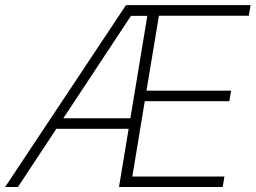

<svg xmlns="http://www.w3.org/2000/svg" viewBox="-40 -748 1022 768"><path d="M-19.5 0 463.9 -727.5H962.4L955.1 -685.1H595.7L545.9 -385.3H884.3L877.4 -343.3H539.1L489.3 -42H857.9L850.6 0H436L549.3 -684.6H483.9L31.7 0ZM169.4 -232.9 176.8 -274.9H505.4L498.5 -232.9Z"/></svg>

Font: Inter 18pt ExtraLight
Style: Italic
Weight: 250
Italic angle: -9.3988°
Designer: Rasmus Andersson
Foundry: rsms
Version: Version 4.001;git-66647c0bb